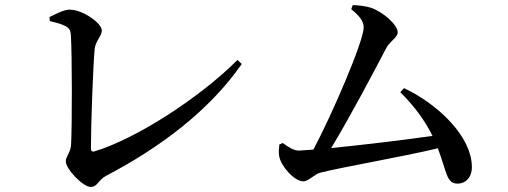

<svg xmlns="http://www.w3.org/2000/svg" viewBox="-20 -735 2000 756"><path d="M175 -668 176 -652C249 -635 257 -624 259 -598C264 -523 264 -244 260 -168C259 -135 239 -119 239 -100C239 -70 306 1 337 1C365 1 365 -26 400 -44C614 -156 806 -302 932 -483L915 -499C769 -352 516 -188 352 -139C342 -136 338 -141 338 -152C338 -247 347 -491 353 -544C357 -575 381 -593 381 -615C381 -643 307 -697 254 -697C231 -697 200 -680 175 -668Z M1080 -166C1078 -150 1077 -139 1079 -122C1084 -84 1137 -21 1175 -21C1194 -21 1220 -50 1241 -55C1322 -76 1561 -117 1704 -151C1740 -57 1737 -12 1782 -12C1812 -12 1838 -35 1838 -77C1838 -198 1704 -325 1571 -388L1556 -372C1614 -315 1654 -258 1683 -200C1581 -185 1405 -164 1284 -152C1358 -274 1453 -454 1501 -546C1516 -574 1546 -587 1546 -608C1546 -636 1490 -688 1439 -705C1415 -712 1390 -714 1369 -715L1363 -699C1396 -672 1412 -651 1412 -627C1412 -573 1288 -285 1214 -146L1157 -142C1139 -142 1119 -153 1093 -172Z"/></svg>

Font: Noto Serif CJK HK SemiBold
Style: Regular
Weight: 600
Designer: Ryoko NISHIZUKA 西塚涼子 (kana & ideographs); Frank Grießhammer (Latin, Greek & Cyrillic); Wenlong ZHANG 张文龙 (bopomofo); San
Foundry: Adobe
Version: Version 2.001;hotconv 1.1.0;makeotfexe 2.6.0